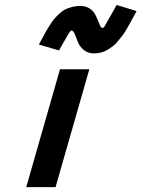

<svg xmlns="http://www.w3.org/2000/svg" viewBox="-20 -766 579 786"><path d="M225.6 -482.4H345.7L207.5 0H87.4ZM364.3 -547.4Q339.4 -547.4 322.3 -562Q305.2 -576.7 298.8 -594.2Q292.5 -611.8 286.1 -626.5Q279.8 -641.1 272.9 -641.1Q269 -641.1 264.2 -633.8Q259.3 -626.5 239.7 -591.8Q228.5 -572.3 221.7 -559.6L139.2 -583.5Q143.6 -591.3 153.8 -610.8Q164.1 -630.4 169.2 -639.2Q174.3 -647.9 185.1 -664.8Q195.8 -681.6 203.4 -690.2Q210.9 -698.7 223.4 -710.4Q235.8 -722.2 247.6 -727.8Q259.3 -733.4 275.1 -737.5Q291 -741.7 308.1 -741.7Q329.6 -741.7 345 -732.4Q360.4 -723.1 367.9 -709.7Q375.5 -696.3 380.6 -683.1Q385.7 -669.9 390.1 -660.6Q394.5 -651.4 399.9 -651.4Q403.8 -651.4 408 -658Q412.1 -664.6 433.1 -702.1Q447.8 -728 457.5 -745.6L539.1 -720.7Q535.2 -713.9 525.9 -696.5Q516.6 -679.2 511.7 -670.2Q506.8 -661.1 497.1 -644.8Q487.3 -628.4 480 -619.1Q472.7 -609.9 462.2 -596.9Q451.7 -584 441.4 -576.4Q431.2 -568.8 418.9 -561.5Q406.7 -554.2 392.8 -550.8Q378.9 -547.4 364.3 -547.4Z"/></svg>

Font: Cantarell
Style: Bold Italic
Weight: 700
Italic angle: -16°
Designer: Dave Crossland
Version: Version 1.004